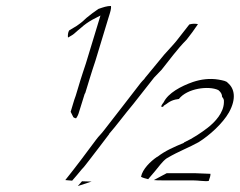

<svg xmlns="http://www.w3.org/2000/svg" viewBox="-20 -652 804 644"><path d="M212 -550C208 -544 207 -533 208 -526L220 -533C226 -536 232 -542 240 -549L252 -559C264 -570 276 -578 290 -586L317 -600L268 -439C262 -420 255 -401 250 -384L234 -331C227 -313 223 -295 217 -277L226 -259C227 -258 230 -256 235 -255C239 -260 243 -268 245 -276L264 -337L266 -340L281 -389C287 -410 294 -429 300 -448L344 -593C350 -612 354 -624 352 -632C339 -632 327 -628 310 -622C297 -613 283 -603 270 -592L258 -581L257 -580C252 -576 246 -571 237 -565ZM199 -48 222 -46C233 -59 244 -71 255 -85L256 -86L257 -87C263 -93 270 -103 278 -113C298 -138 325 -175 346 -202V-203C369 -229 400 -271 427 -303C451 -333 473 -362 497 -392L522 -418C548 -450 574 -487 606 -519C619 -535 631 -552 644 -571C636 -573 625 -573 615 -570L572 -515C559 -499 545 -485 531 -469L465 -389V-388C460 -383 456 -379 452 -374C414 -324 372 -271 332 -219C317 -199 313 -198 302 -183C268 -137 235 -93 199 -48ZM241 -28 287 -43 255 -44ZM521 -294C523 -293 526 -294 527 -294L530 -298C540 -303 547 -313 568 -318L580 -320C608 -356 680 -365 712 -350H713V-349C720 -344 725 -336 725 -327C729 -322 732 -319 731 -308C730 -274 702 -243 676 -223C655 -207 629 -189 597 -174V-173C564 -159 535 -147 508 -126H507C485 -111 458 -85 453 -59C458 -56 468 -53 477 -51L500 -78C513 -93 523 -109 539 -121H540L541 -122C580 -145 614 -157 646 -175C683 -198 727 -238 748 -275C774 -322 766 -356 744 -374C740 -380 729 -382 713 -385C683 -390 654 -386 627 -377C587 -363 544 -340 529 -309L526 -305L522 -299ZM496 -48C505 -47 514 -47 523 -47H626C646 -47 666 -43 680 -45L681 -48C684 -56 686 -62 686 -69C669 -69 652 -71 636 -71H539Z"/></svg>

Font: SolarCharger
Style: 152
Weight: 100
Designer: Mew Too
Foundry: Cannot Into Space Fonts/KineticPlasma Fonts
Version: Version 1.100